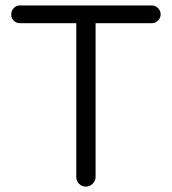

<svg xmlns="http://www.w3.org/2000/svg" viewBox="-20 -693 635 709"><path d="M333 -39.1V-607.4H540Q553.7 -607.4 563.5 -617.2Q573.2 -627 573.2 -639.6Q573.2 -653.3 563.5 -663.1Q553.7 -672.9 540 -672.9H53.7Q40 -672.9 30.8 -663.1Q21.5 -653.3 21.5 -639.6Q21.5 -630.9 24.4 -625Q35.2 -607.4 53.7 -607.4H261.7V-39.1Q261.7 -24.4 272 -14.2Q282.2 -3.9 296.9 -3.9Q311.5 -3.9 322.3 -14.6Q333 -25.4 333 -39.1Z"/></svg>

Font: FakePearl
Style: ExtraLight
Weight: 300
Version: Version 1.2